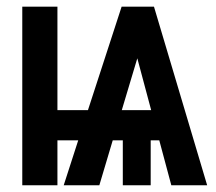

<svg xmlns="http://www.w3.org/2000/svg" viewBox="-20 -548 640 568"><path d="M451.2 -132.8H425.8V0H343.3V-132.8H313.5L273.9 0H168.5L211.4 -132.8H149.9V0H45.9V-528.3H149.9V-222.2H240.2L339.8 -528.3H435.5L592.8 0H486.8ZM340.3 -222.2H427.2L386.2 -375.5Z"/></svg>

Font: Roboto Mono
Style: Regular
Weight: 500
Designer: Google
Version: Version 2.000986; 2015; ttfautohint (v1.3)